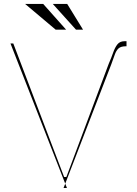

<svg xmlns="http://www.w3.org/2000/svg" viewBox="-20 -946 689 966"><path d="M527 -625Q540.5 -655.9 549.5 -681.8Q558.6 -707.7 571 -723.2Q583.5 -738.6 606.5 -738.6H616.5V-713.1H610.8Q587.4 -712.7 576 -702.1Q564.6 -691.4 557.5 -671.2Q550.4 -650.9 539.8 -622.2L308.2 -22L316.8 0H299.7L308.2 -22L32.7 -727.3H46.9L302.6 -55.4H313.9ZM312.5 -796.9H259.9L106.5 -926.1H197.4ZM397.7 -796.9H362.2L245.7 -926.1H318.2Z"/></svg>

Font: Inter UI Thin
Style: Regular
Weight: 100
Designer: Rasmus Andersson
Foundry: rsms
Version: 3.2;8d6f07862